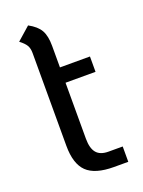

<svg xmlns="http://www.w3.org/2000/svg" viewBox="-133 -746 603 812"><g transform="rotate(-20 168.5 -339.5)"><path d="M165 -401V-149Q165 -106 182 -85.5Q199 -65 236 -65H300V4H236Q151 4 114 -32Q77 -68 77 -149V-567Q77 -588 69 -601.5Q61 -615 40 -631L99 -683Q136 -663 150.5 -637.5Q165 -612 165 -567V-470H300V-401Z"/></g></svg>

Font: KoHo Medium
Style: Regular
Weight: 500
Version: Version 1.000; ttfautohint (v1.6)